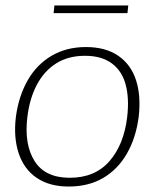

<svg xmlns="http://www.w3.org/2000/svg" viewBox="-20 -676 565 702"><path d="M294 -504Q366 -504 412.5 -472Q459 -440 477.5 -382.5Q496 -325 487 -248Q477 -172 444 -114.5Q411 -57 357.5 -25.5Q304 6 231 6Q161 6 114.5 -25.5Q68 -57 48.5 -115Q29 -173 38 -248Q48 -324 81 -382Q114 -440 168.5 -472Q223 -504 294 -504ZM235 -26Q327 -26 380 -86.5Q433 -147 445 -248Q453 -316 439.5 -366.5Q426 -417 388.5 -444.5Q351 -472 291 -472Q229 -472 185 -444Q141 -416 114.5 -365.5Q88 -315 80 -248Q68 -148 106.5 -87Q145 -26 235 -26ZM176 -628 179 -656H449L446 -628Z"/></svg>

Font: Aleo ExtraLight
Style: Italic
Weight: 250
Italic angle: -7°
Designer: Alessio Laiso
Foundry: Alessio Laiso
Version: Version 2.001;gftools[0.9.29]